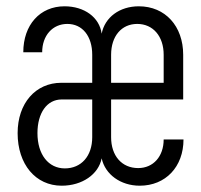

<svg xmlns="http://www.w3.org/2000/svg" viewBox="-20 -580 640 610"><path d="M176 10C241 10 293 -26 303 -77C314 -26 363 10 424 10C506 10 563 -50 563 -137H500C500 -83 467 -46 419 -46C367 -46 333 -85 333 -144V-264H562V-406C562 -497 505 -560 421 -560C360 -560 313 -525 303 -473C296 -525 248 -560 185 -560C107 -560 54 -501 54 -414H114C114 -467 147 -504 194 -504C242 -504 273 -465 273 -406V-317H175C93 -317 36 -252 36 -157C36 -58 93 10 176 10ZM333 -317V-406C333 -465 366 -504 416 -504C466 -504 500 -465 500 -406V-317ZM186 -45C134 -45 99 -89 99 -157C99 -221 129 -264 176 -264H273V-144C273 -84 238 -45 186 -45Z"/></svg>

Font: JetBrains Mono ExtraLight
Style: Regular
Weight: 240
Monospace: yes
Designer: Philipp Nurullin, Konstantin Bulenkov
Foundry: JetBrains
Version: Version 2.305